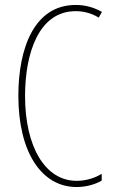

<svg xmlns="http://www.w3.org/2000/svg" viewBox="-20 -744 455 774"><path d="M285 -699C312 -699 346 -693 378 -673L391 -696C357 -715 323 -724 285 -724C117 -724 54 -548 54 -358C54 -131 147 10 289 10C327 10 365 -1 390 -16V-43C370 -31 334 -15 289 -15C161 -15 81 -154 81 -357C81 -529 136 -699 285 -699Z"/></svg>

Font: Noto Sans Georgian ExtraCondensed Thin
Style: Regular
Weight: 100
Width: 2
Designer: Monotype Design Team, Akaki Razmadze
Foundry: Google LLC
Version: Version 2.005